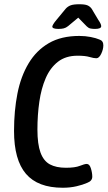

<svg xmlns="http://www.w3.org/2000/svg" viewBox="-20 -876 506 903"><path d="M275 7Q158 7 102 -58.5Q46 -124 46 -260Q46 -355 62 -436Q78 -517 114.5 -578Q151 -639 209.5 -673Q268 -707 353 -707Q381 -707 406.5 -702Q432 -697 448 -690Q466 -684 466 -663Q466 -644 456 -623Q446 -602 433 -602Q421 -602 401 -608Q381 -614 345 -614Q289 -614 252.5 -585.5Q216 -557 195 -508.5Q174 -460 165 -397.5Q156 -335 156 -267Q156 -198 170.5 -158.5Q185 -119 214.5 -103Q244 -87 290 -87Q333 -87 355.5 -96Q378 -105 388 -105Q401 -105 407.5 -84Q414 -63 414 -45Q414 -25 390 -16Q370 -7 340 0Q310 7 275 7ZM255 -740Q226 -740 226 -751Q226 -754 230.5 -762Q235 -770 246 -783L289 -835Q299 -846 312.5 -851Q326 -856 353 -856Q379 -856 391 -851Q403 -846 411 -835L442 -783Q449 -773 452.5 -765.5Q456 -758 456 -753Q456 -740 427 -740Q414 -740 405 -742Q396 -744 388 -752L348 -793L300 -753Q290 -745 279.5 -742.5Q269 -740 255 -740Z"/></svg>

Font: Asap Condensed Condensed Medium
Style: Italic
Weight: 500
Width: 3
Italic angle: -6°
Designer: Pablo Cosgaya
Foundry: Omnibus-Type
Version: Version 3.001; ttfautohint (v1.8.4.7-5d5b)